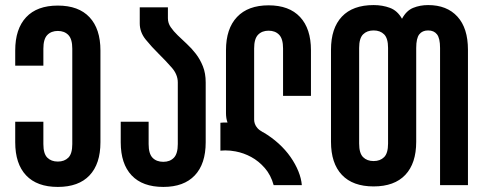

<svg xmlns="http://www.w3.org/2000/svg" viewBox="-20 -730 1905 757"><path d="M208 -708Q290 -708 333 -662Q376 -616 376 -531V-169Q376 -84 333 -38.5Q290 7 208 7Q126 7 83 -38.5Q40 -84 40 -169V-250H151V-162Q151 -124 166.5 -108.5Q182 -93 208 -93Q234 -93 249.5 -108.5Q265 -124 265 -162V-538Q265 -576 249.5 -592Q234 -608 208 -608Q182 -608 166.5 -592Q151 -576 151 -538V-471H40V-531Q40 -616 83 -662Q126 -708 208 -708Z M642 -658Q642 -639 653 -623Q664 -607 680.5 -591Q697 -575 716.5 -557Q736 -539 752.5 -517.5Q769 -496 780 -468.5Q791 -441 791 -405V-169Q791 -84 748 -38.5Q705 7 624 7Q542 7 499 -38.5Q456 -84 456 -169V-250H566V-162Q566 -124 581.5 -108Q597 -92 624 -92Q650 -92 665.5 -108Q681 -124 681 -162V-405Q681 -436 657.5 -463Q634 -490 606 -517.5Q578 -545 554.5 -574Q531 -603 531 -638V-701H642Z M1017 -209Q1051 -189 1078.5 -164Q1106 -139 1125.5 -111Q1145 -83 1156.5 -54.5Q1168 -26 1170 0H1059Q1048 -40 1024 -67.5Q1000 -95 970.5 -111Q941 -127 909 -133Q888 -137 868 -137Q858 -137 849 -136V-246Q856 -247 863 -247H877Q871 -263 871 -284V-532Q871 -617 914.5 -663Q958 -709 1039 -709Q1120 -709 1163 -663Q1206 -617 1206 -532V-352H1096V-539Q1096 -577 1080.5 -593Q1065 -609 1039 -609Q1013 -609 997.5 -593Q982 -577 982 -539V-258Q982 -250 985 -241.5Q988 -233 995 -225Q1002 -217 1016 -209Z M1510 -541Q1510 -579 1494.5 -594.5Q1479 -610 1453 -610Q1427 -610 1411.5 -594.5Q1396 -579 1396 -541V-164Q1396 -126 1411.5 -110.5Q1427 -95 1453 -95Q1479 -95 1494.5 -110.5Q1510 -126 1510 -164ZM1668 -710Q1742 -710 1783.5 -664.5Q1825 -619 1825 -534V0H1715V-541Q1715 -579 1703 -594.5Q1691 -610 1668 -610Q1645 -610 1633 -594.5Q1621 -579 1621 -541V-171Q1621 -86 1578 -40.5Q1535 5 1453 5Q1371 5 1328 -40.5Q1285 -86 1285 -171V-534Q1285 -619 1328 -664.5Q1371 -710 1453 -710Q1488 -710 1517.5 -699Q1547 -688 1565 -656Q1582 -688 1609 -699Q1636 -710 1668 -710Z"/></svg>

Font: Bebas Neue Bold
Style: Regular
Weight: 700
Designer: Ryoichi Tsunekawa & LGV (GE)
Foundry: Free Software Foundation, Inc.
Version: Version 1.003 August 13, 2016